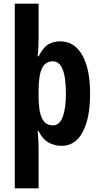

<svg xmlns="http://www.w3.org/2000/svg" viewBox="-20 -873 541 1040"><path d="M468 -365Q468 -233 428 -158Q388 -83 314 -83Q273 -83 241 -102Q209 -121 189 -163H184Q187 -130 188 -108.5Q189 -87 189 -72V147H60V-853H189V-666Q189 -647 188 -620.5Q187 -594 184 -568H189Q214 -616 241.5 -632.5Q269 -649 306 -649Q383 -649 425.5 -574.5Q468 -500 468 -365ZM337 -364Q337 -455 319 -498Q301 -541 267 -541Q226 -541 207.5 -503Q189 -465 189 -380V-352Q189 -270 207.5 -232Q226 -194 266 -194Q303 -194 320 -240.5Q337 -287 337 -364Z"/></svg>

Font: Noto Sans Kannada UI ExtraCondensed
Style: Bold
Weight: 700
Width: 2
Designer: Jelle Bosma - Monotype Design Team
Foundry: Monotype Imaging Inc.
Version: Version 2.005; ttfautohint (v1.8.4.7-5d5b)